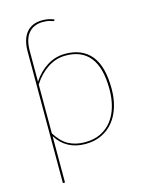

<svg xmlns="http://www.w3.org/2000/svg" viewBox="-130 -787 804 1047"><g transform="rotate(-15 272.0 -263.5)"><path d="M104 -97.5Q136 -46 175.5 -25Q215 -4 267 -4Q318.5 -4 356.5 -22.8Q394.5 -41.5 419.8 -74.5Q445 -107.5 457.5 -152Q470 -196.5 470 -248Q470 -370 423.2 -429Q376.5 -488 286 -488Q231.5 -488 184.8 -457.5Q138 -427 104 -373.5ZM104 -389.5Q137 -439.5 183.8 -468.8Q230.5 -498 286 -498Q381 -498 431.5 -436.8Q482 -375.5 482 -248Q482 -194.5 468.2 -148.2Q454.5 -102 427.5 -67.8Q400.5 -33.5 360.2 -13.8Q320 6 267 6Q159 6 104 -81.5V180H92V-562Q92 -632 123.2 -669.5Q154.5 -707 213.5 -707Q231 -707 246.8 -703.8Q262.5 -700.5 278.5 -694L277.5 -690.5Q276.5 -687.5 275 -687Q273.5 -686.5 272.5 -686.5Q269 -686.5 254.2 -691.8Q239.5 -697 214 -697Q161.5 -697 132.8 -663.2Q104 -629.5 104 -562Z"/></g></svg>

Font: Lato 2
Style: Regular
Weight: 100
Designer: Lukasz Dziedzic with Adam Twardoch and Botio Nikoltchev
Foundry: tyPoland Lukasz Dziedzic
Version: Version 2.015; 2015-08-06; http://www.latofonts.com/